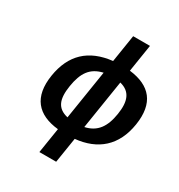

<svg xmlns="http://www.w3.org/2000/svg" viewBox="-209 -858 1106 1188"><g transform="rotate(30 344.0 -264.5)"><path d="M682.5 -256C708.8 -422.1 634.4 -507.3 483.2 -525L514 -720H394L363.2 -525C199 -507 104.1 -417.3 78.5 -256C52.3 -90.3 127.9 -4.5 278.3 11L249.7 191H369.7L398.3 11C554.3 -4.4 656.4 -91 682.5 -256ZM348.6 -433 293 -82C213.1 -100.4 192.8 -156.5 208.5 -256C224.7 -357.8 262.2 -413.2 348.6 -433ZM413 -82 468.4 -432C545.9 -412.5 568 -353.8 552.5 -256C537 -157.8 497.3 -100.4 413 -82Z"/></g></svg>

Font: Fog Sans
Style: It
Weight: 700
Foundry: Intel Corporation
Version: Version 1.00